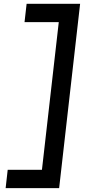

<svg xmlns="http://www.w3.org/2000/svg" viewBox="-20 -802 496 997"><path d="M287.1 174.8H9.3L20 79.6H197.8L285.2 -687H107.4L118.2 -782.2H396Z"/></svg>

Font: Proza Libre
Style: SemiBold Italic
Weight: 600
Designer: Jasper de Waard
Foundry: Jasper de Waard
Version: Version 1.000; ttfautohint (v1.4.1.8-43bc)